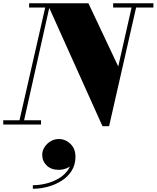

<svg xmlns="http://www.w3.org/2000/svg" viewBox="-60 -770 968 1187"><path d="M573.5 10 231.5 -750H486.5L671 -359L759.5 -750H787.5L614.5 10ZM-40 0V-26.5H193.5V0ZM54.5 0 219.5 -723.5H120V-750H251L83 0ZM639.5 -723.5V-750H888.5V-723.5ZM143 397V375Q182.5 375 224.8 364.8Q267 354.5 303.2 333.2Q339.5 312 362 278.5Q384.5 245 384.5 199H405.5Q405.5 227 389 245Q372.5 263 348.8 271.5Q325 280 303 280Q256.5 280 228.8 253.2Q201 226.5 201 187Q201 162 215.2 139.8Q229.5 117.5 252.8 103.5Q276 89.5 303 89.5Q344.5 89.5 375.5 119.5Q406.5 149.5 406.5 199Q406.5 248.5 383.2 285.5Q360 322.5 321.2 347.2Q282.5 372 236 384.5Q189.5 397 143 397Z"/></svg>

Font: Bodoni Moda 9pt Black
Style: Italic
Weight: 900
Italic angle: -13°
Designer: Owen Earl
Foundry: indestructible type
Version: Version 2.004